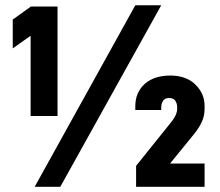

<svg xmlns="http://www.w3.org/2000/svg" viewBox="-20 -715 843 735"><path d="M597.2 -694.8 210.9 0H112.8L498 -694.8ZM28.8 -529.8V-640.1L98.1 -689.9H200.2V-271H97.2V-578.1ZM638.2 -251Q658.2 -276.9 658.2 -297.9V-305.2Q658.2 -319.3 649.9 -331.1Q642.6 -339.8 627 -339.8Q611.8 -339.8 605 -330.1Q597.2 -319.3 597.2 -303.2V-293.9H498V-309.1Q498 -360.8 534.2 -394Q570.3 -425.8 631.8 -425.8Q691.9 -425.8 727.1 -392.1Q763.2 -357.4 763.2 -310.1V-298.8Q763.2 -271.5 752.9 -249Q742.2 -225.6 723.1 -202.1L630.9 -88.9H763.2V0H501V-80.1Z"/></svg>

Font: D-DIN-PRO
Style: Bold
Weight: 700
Designer: Charles Nix
Foundry: Datto Inc.
Version: Version 1.000;hotconv 1.0.109;makeotfexe 2.5.65596